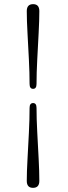

<svg xmlns="http://www.w3.org/2000/svg" viewBox="-20 -770 328 925"><path d="M156 -365.5Q156 -342 139.5 -342Q122.5 -342 122.5 -365.5Q122.5 -418.5 119.2 -483.2Q116 -548 112.5 -609.8Q109 -671.5 109 -716.5Q109 -750 139.5 -750Q169.5 -750 169.5 -716.5Q169.5 -673.5 166.2 -611.5Q163 -549.5 159.5 -484.2Q156 -419 156 -365.5ZM122.5 -250Q122.5 -273.5 139.5 -273.5Q156 -273.5 156 -250Q156 -197 159.5 -132.2Q163 -67.5 166.2 -5.5Q169.5 56.5 169.5 101.5Q169.5 135 139 135Q109 135 109 101.5Q109 58 112.5 -3.8Q116 -65.5 119.2 -130.8Q122.5 -196 122.5 -250Z"/></svg>

Font: Fraunces 72pt S000 SemiBold
Style: Regular
Weight: 600
Version: Version 1.000; ttfautohint (v1.8.3)